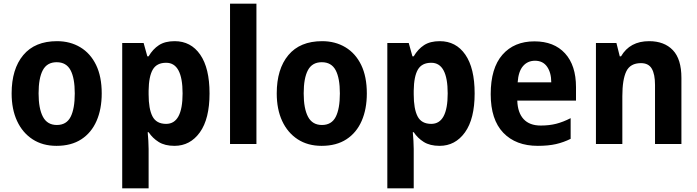

<svg xmlns="http://www.w3.org/2000/svg" viewBox="-20 -780 3776 1040"><path d="M531 -274Q531 -189 503 -125Q475 -61 420.5 -25.5Q366 10 286 10Q211 10 156.5 -25.5Q102 -61 72.5 -124.5Q43 -188 43 -274Q43 -406 106 -481.5Q169 -557 289 -557Q360 -557 415 -524Q470 -491 500.5 -428Q531 -365 531 -274ZM189 -274Q189 -192 212.5 -147.5Q236 -103 288 -103Q340 -103 362.5 -147Q385 -191 385 -274Q385 -357 362 -400Q339 -443 287 -443Q235 -443 212 -400Q189 -357 189 -274Z M926 -557Q1014 -557 1064.5 -484Q1115 -411 1115 -274Q1115 -136 1062.5 -63Q1010 10 925 10Q873 10 839.5 -11Q806 -32 785 -64H780Q782 -41 783.5 -17.5Q785 6 785 27V240H642V-547H758L778 -475H785Q808 -514 841 -535.5Q874 -557 926 -557ZM880 -440Q829 -440 807.5 -403Q786 -366 785 -289V-269Q785 -190 806 -149.5Q827 -109 880 -109Q969 -109 969 -274Q969 -440 880 -440Z M1369 0H1226V-760H1369Z M1967 -274Q1967 -189 1939 -125Q1911 -61 1856.5 -25.5Q1802 10 1722 10Q1647 10 1592.5 -25.5Q1538 -61 1508.5 -124.5Q1479 -188 1479 -274Q1479 -406 1542 -481.5Q1605 -557 1725 -557Q1796 -557 1851 -524Q1906 -491 1936.5 -428Q1967 -365 1967 -274ZM1625 -274Q1625 -192 1648.5 -147.5Q1672 -103 1724 -103Q1776 -103 1798.5 -147Q1821 -191 1821 -274Q1821 -357 1798 -400Q1775 -443 1723 -443Q1671 -443 1648 -400Q1625 -357 1625 -274Z M2362 -557Q2450 -557 2500.5 -484Q2551 -411 2551 -274Q2551 -136 2498.5 -63Q2446 10 2361 10Q2309 10 2275.5 -11Q2242 -32 2221 -64H2216Q2218 -41 2219.5 -17.5Q2221 6 2221 27V240H2078V-547H2194L2214 -475H2221Q2244 -514 2277 -535.5Q2310 -557 2362 -557ZM2316 -440Q2265 -440 2243.5 -403Q2222 -366 2221 -289V-269Q2221 -190 2242 -149.5Q2263 -109 2316 -109Q2405 -109 2405 -274Q2405 -440 2316 -440Z M2875 -556Q2981 -556 3040.5 -491Q3100 -426 3100 -308V-235H2782Q2784 -170 2816 -135Q2848 -100 2909 -100Q2955 -100 2992.5 -109.5Q3030 -119 3071 -140V-28Q3033 -9 2991.5 0.5Q2950 10 2893 10Q2774 10 2706 -61Q2638 -132 2638 -270Q2638 -411 2701.5 -483.5Q2765 -556 2875 -556ZM2878 -451Q2838 -451 2813 -422Q2788 -393 2784 -334H2966Q2966 -386 2943.5 -418.5Q2921 -451 2878 -451Z M3496 -557Q3578 -557 3624.5 -508.5Q3671 -460 3671 -358V0H3528V-320Q3528 -378 3510.5 -408Q3493 -438 3452 -438Q3394 -438 3372.5 -393.5Q3351 -349 3351 -259V0H3208V-547H3319L3337 -475H3344Q3392 -557 3496 -557Z"/></svg>

Font: Noto Sans Lao UI SemCond
Style: Bold
Weight: 700
Width: 4
Designer: Monotype Design Team
Foundry: Monotype Imaging Inc.
Version: Version 2.000; ttfautohint (v1.8.4.7-5d5b)